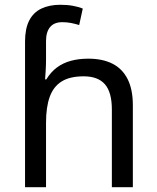

<svg xmlns="http://www.w3.org/2000/svg" viewBox="-20 -785 657 805"><path d="M85 -611Q85 -665 102.5 -699Q120 -733 153.5 -749Q187 -765 233 -765Q262 -765 286.5 -760.5Q311 -756 327 -749L312 -680Q296 -685 278.5 -688.5Q261 -692 241 -692Q207 -692 190 -671.5Q173 -651 173 -613V-535Q173 -513 171.5 -488Q170 -463 169 -452H174Q193 -483 218.5 -502Q244 -521 277 -530Q310 -539 350 -539Q410 -539 451.5 -518Q493 -497 515 -453.5Q537 -410 537 -343V0H449V-326Q449 -398 420 -431.5Q391 -465 331 -465Q273 -465 238.5 -443.5Q204 -422 188.5 -379Q173 -336 173 -271V0H85Z"/></svg>

Font: uoriya05
Style: Book
Weight: 400
Designer: Jelle Bosma - Monotype Design Team
Foundry: Monotype Imaging Inc.
Version: Version 2.003